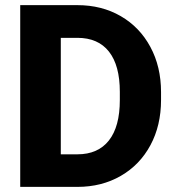

<svg xmlns="http://www.w3.org/2000/svg" viewBox="-20 -731 688 751"><path d="M609.9 -370.6V-339.8Q609.9 -240.2 568.4 -163.1Q526.9 -85.9 452.4 -43Q377.9 0 282.7 0H127.4H59.1V-710.9H217.8H282.7Q377.9 -710.9 452.1 -668Q526.4 -625 568.1 -547.6Q609.9 -470.2 609.9 -370.6ZM448.7 -371.6Q448.7 -475.1 406.2 -529.1Q363.8 -583 282.7 -583H217.8V-127.4H282.7Q363.3 -127.4 406 -181.6Q448.7 -235.8 448.7 -339.8Z"/></svg>

Font: Heebo ExtraBold
Style: Regular
Weight: 800
Designer: Oded Ezer
Foundry: Meir Sadan
Version: Version 2.001; ttfautohint (v1.5.14-ce02) -l 8 -r 50 -G 200 